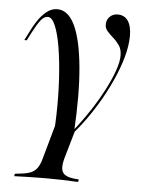

<svg xmlns="http://www.w3.org/2000/svg" viewBox="-48 -465 524 691"><g transform="rotate(5 214.5 -119.5)"><path d="M151.6 80.6Q159.7 18.5 161.3 -48Q162.9 -114.5 159.3 -176.6Q155.6 -238.7 147.6 -287.9Q139.5 -337.1 127.4 -366.1Q115.3 -395.2 100 -395.2Q86.3 -395.2 74.6 -380.2Q62.9 -365.3 46.8 -334.7L31.5 -304.8H22.6L41.9 -342.7Q49.2 -358.1 62.1 -377.4Q75 -396.8 92.7 -411.3Q110.5 -425.8 131.5 -425.8Q171 -425.8 195.2 -374.6Q219.4 -323.4 228.6 -226.2Q237.9 -129 229.8 8.9L202.4 54ZM146 183.9Q125.8 183.9 107.3 184.3Q88.7 184.7 69.4 185.1Q50 185.5 29 186.3L30.6 177.4L51.6 175Q74.2 172.6 87.9 166.9Q101.6 161.3 110.5 149.2Q119.4 137.1 125 116.9L177.4 -70.2L197.6 25.8L233.1 4L202.4 110.5Q194.4 141.9 202.8 156.9Q211.3 171.8 240.3 175.8L262.1 178.2L259.7 187.1Q231.5 185.5 202 184.7Q172.6 183.9 141.1 183.9H143.5ZM200 42.7 195.2 37.1Q217.7 15.3 241.9 -16.1Q266.1 -47.6 289.5 -83.9Q312.9 -120.2 331.5 -156.5Q350 -192.7 361.3 -224.6Q372.6 -256.5 372.6 -279Q372.6 -301.6 362.9 -315.7Q353.2 -329.8 340.7 -340.7Q328.2 -351.6 319 -362.1Q309.7 -372.6 309.7 -386.3Q309.7 -403.2 321 -414.5Q332.3 -425.8 350 -425.8Q374.2 -425.8 387.1 -406.9Q400 -387.9 400 -353.2Q400 -317.7 388.3 -275.8Q376.6 -233.9 356.5 -189.5Q336.3 -145.2 310.5 -102Q284.7 -58.9 256 -21.8Q227.4 15.3 200 42.7Z"/></g></svg>

Font: Playfair 144pt SemiCondensed
Style: Italic
Weight: 400
Width: 4
Italic angle: -15.6°
Designer: Claus Eggers Sørensen
Foundry: Claus Eggers Sørensen
Version: Version 2.203